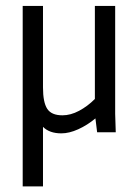

<svg xmlns="http://www.w3.org/2000/svg" viewBox="-20 -458 478 665"><path d="M316.4 0 310.5 -47.9Q282.2 -24.4 251 -10.3Q219.7 3.9 192.4 3.9Q151.4 3.9 128.9 -18.6V187.5H58.6V-437.5H128.9V-155.3Q128.9 -103.5 143.6 -81.1Q158.2 -58.6 196.3 -58.6Q224.6 -58.6 253.9 -74.2Q283.2 -89.8 308.6 -115.2V-437.5H378.9V-63.5L380.9 0Z"/></svg>

Font: Sudo Light
Style: Regular
Weight: 300
Monospace: yes
Designer: Jens Kutilek
Foundry: Jens Kutilek
Version: Version 0.040